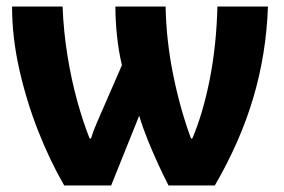

<svg xmlns="http://www.w3.org/2000/svg" viewBox="-20 -569 871 589"><path d="M802 -549Q797 -404 757 -269Q717 -134 639 0H497Q482 -29 465 -66Q448 -103 432.5 -141.5Q417 -180 407 -214L321 0H177Q133 -76 97 -167.5Q61 -259 39 -357Q17 -455 17 -549H172Q175 -472 187 -398Q199 -324 217 -259Q235 -194 255 -144H259Q266 -167 278 -194.5Q290 -222 300 -245L354 -369Q344 -411 339 -458.5Q334 -506 334 -549H488Q490 -444 511.5 -338.5Q533 -233 566 -144H570Q603 -222 623.5 -326Q644 -430 647 -549Z"/></svg>

Font: Noto Sans SemiCondensed ExtraBold
Style: Regular
Weight: 800
Width: 4
Designer: Monotype Design Team
Foundry: Monotype Imaging Inc.
Version: Version 2.013; ttfautohint (v1.8.4.7-5d5b)